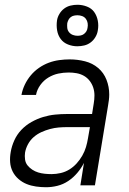

<svg xmlns="http://www.w3.org/2000/svg" viewBox="-20 -777 540 805"><path d="M173 8Q152 8 131 5Q110 2 91.5 -5.5Q73 -13 57.5 -26.5Q42 -40 33 -58Q24 -76 22.5 -97Q21 -118 25 -140Q29 -164 40 -188.5Q51 -213 69.5 -232.5Q88 -252 112 -265.5Q136 -279 161 -286.5Q186 -294 211 -296.5Q236 -299 261 -299H366L373 -343Q376 -360 376 -377Q376 -394 371 -409.5Q366 -425 356 -438Q346 -451 332 -459Q318 -467 301.5 -470Q285 -473 268 -473Q246 -473 224.5 -468.5Q203 -464 183 -452Q163 -440 149 -420.5Q135 -401 131 -379H70Q74 -401 84 -422Q94 -443 109 -461Q124 -479 143.5 -492.5Q163 -506 184.5 -514Q206 -522 228.5 -525Q251 -528 272 -528Q305 -528 336.5 -520Q368 -512 391.5 -492Q415 -472 426.5 -442.5Q438 -413 438 -381Q438 -369 436.5 -357.5Q435 -346 433 -334L378 0H317L332 -94Q321 -72 304 -52Q287 -32 266 -18Q245 -4 221 2Q197 8 173 8ZM196 -47Q215 -47 234.5 -51.5Q254 -56 271 -66.5Q288 -77 301.5 -92Q315 -107 325 -124.5Q335 -142 340.5 -160.5Q346 -179 349 -198L357 -244H262Q244 -244 226 -242.5Q208 -241 189.5 -236Q171 -231 153.5 -223Q136 -215 121.5 -202.5Q107 -190 97.5 -172.5Q88 -155 85 -137Q83 -123 85 -108.5Q87 -94 95.5 -83.5Q104 -73 115.5 -65.5Q127 -58 140 -54Q153 -50 167.5 -48.5Q182 -47 196 -47ZM304 -583Q284 -583 265 -590.5Q246 -598 234.5 -613.5Q223 -629 219.5 -649.5Q216 -670 219 -691Q221 -705 229 -718.5Q237 -732 249 -741Q261 -750 275.5 -753.5Q290 -757 305 -757Q325 -757 344.5 -749.5Q364 -742 375 -726.5Q386 -711 390 -690.5Q394 -670 390 -649Q388 -635 380 -621.5Q372 -608 360 -599Q348 -590 333.5 -586.5Q319 -583 304 -583ZM305 -627Q312 -627 319 -628.5Q326 -630 332 -634.5Q338 -639 342 -645.5Q346 -652 347 -660Q349 -670 347.5 -680Q346 -690 340 -698Q334 -706 324.5 -709.5Q315 -713 305 -713Q298 -713 290.5 -711.5Q283 -710 277 -705.5Q271 -701 267.5 -694.5Q264 -688 262 -680Q261 -670 262 -660Q263 -650 269.5 -642Q276 -634 285.5 -630.5Q295 -627 305 -627Z"/></svg>

Font: Iosevka Light Oblique
Style: Regular
Weight: 300
Italic angle: -9°
Monospace: yes
Designer: Belleve Invis
Foundry: Belleve Invis
Version: Version 32.5.0; ttfautohint (v1.8.4)